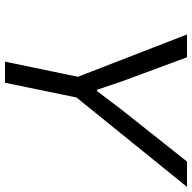

<svg xmlns="http://www.w3.org/2000/svg" viewBox="-20 -749 769 769"><g transform="rotate(90 364.5 -364.5)"><path d="M226.9 0 287.6 -291.9 118 -729H209.3L306.4 -467L339.6 -368.4H344.7L419.1 -466.7L627.1 -729H728.6L370.4 -286.3L311.4 0Z"/></g></svg>

Font: Mona Sans
Style: Italic
Weight: 200
Italic angle: -11.6951°
Designer: Deni Anggara
Foundry: GitHub
Version: Version 2.000